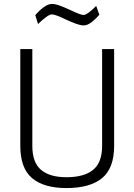

<svg xmlns="http://www.w3.org/2000/svg" viewBox="-20 -944 682 974"><path d="M83 -204V-695H144V-204Q144 -120 188 -82.5Q232 -45 317 -45Q407 -45 452.5 -82.5Q498 -120 498 -204V-695H559V-204Q559 -91 498 -40.5Q437 10 317 10Q202 10 142.5 -40.5Q83 -91 83 -204ZM312 -846Q292 -856 272.5 -863.5Q253 -871 243 -871Q232 -871 212 -856Q192 -841 173 -822L159 -867Q177 -889 200.5 -906.5Q224 -924 243 -924Q260 -924 282 -916Q304 -908 339 -892Q389 -868 404 -868Q414 -868 433 -882.5Q452 -897 468 -914L484 -869Q466 -848 444.5 -831.5Q423 -815 405 -815Q389 -815 367 -823Q345 -831 312 -846Z"/></svg>

Font: Cairo Light
Style: Regular
Weight: 300
Designer: Mohamed Gaber, Accademia di Belle Arti di Urbino and others
Foundry: Kief Type Foundry, Accademia di Belle Arti di Urbino and others
Version: Version 3.011